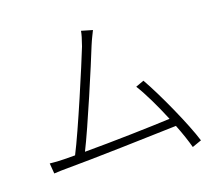

<svg xmlns="http://www.w3.org/2000/svg" viewBox="-109 -895 1217 1062"><g transform="rotate(-15 500.0 -363.5)"><path d="M922 3C883 -95 769 -299 700 -398L653 -376C692 -325 742 -240 785 -157C675 -142 448 -116 286 -102C335 -224 446 -568 473 -659C486 -700 495 -719 503 -741L438 -754C436 -732 432 -713 421 -669C393 -575 280 -223 228 -97C204 -95 183 -93 165 -92C137 -90 109 -89 81 -90L91 -30C119 -34 143 -37 168 -39C306 -51 660 -92 809 -110C835 -58 856 -9 869 27Z"/></g></svg>

Font: Noto Sans T Chinese Light
Style: Regular
Weight: 300
Designer: Ryoko NISHIZUKA (kana & ideographs); Paul D. Hunt (Latin, Greek & Cyrillic); Wenlong ZHANG (bopomofo); Sandoll Communica
Foundry: Adobe Systems Incorporated
Version: Version 1.000;PS 1;hotconv 1.0.78;makeotf.lib2.5.61930